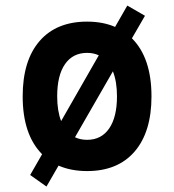

<svg xmlns="http://www.w3.org/2000/svg" viewBox="-20 -605 626 690"><path d="M147 65.4 88.4 23.9 131.3 -50.8Q61.5 -121.1 61.5 -258.8Q61.5 -387.2 122.1 -457.3Q182.6 -527.3 293 -527.3Q349.6 -527.3 393.6 -508.3L437.5 -585L501 -548.3L454.1 -467.3Q524.4 -397 524.4 -258.8Q524.4 -130.9 463.9 -60.5Q403.3 9.8 293 9.8Q235.4 9.8 190.4 -9.8ZM293 -102.5Q344.2 -102.5 372.3 -143.3Q400.4 -184.1 400.4 -258.8Q400.4 -312 385.7 -348.6L249.5 -111.8Q268.6 -102.5 293 -102.5ZM199.7 -169.9 335 -406.2Q316.4 -415 293 -415Q241.7 -415 213.6 -374.5Q185.5 -334 185.5 -258.8Q185.5 -206.5 199.7 -169.9Z"/></svg>

Font: CaskaydiaCove NF SemiBold
Style: Regular
Weight: 600
Designer: Aaron Bell
Foundry: Saja Typeworks
Version: Version 2111.001; VTT 6.35;Nerd Fonts 3.2.1